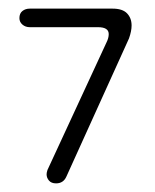

<svg xmlns="http://www.w3.org/2000/svg" viewBox="-20 -415 360 445"><path d="M110 10Q99 10 93.5 3.5Q88 -3 88 -11Q88 -15 90 -21L227 -317Q232 -327 232 -336Q232 -352 207 -352H49Q39 -352 32 -358Q25 -364 25 -373Q25 -384 32 -389.5Q39 -395 49 -395H241Q264 -395 274.5 -384Q285 -373 285 -356Q285 -343 279 -326L134 -6Q127 10 110 10Z"/></svg>

Font: Dongle Light
Style: Regular
Weight: 300
Designer: Yanghee Ryu
Foundry: Yanghee Ryu
Version: Version 2.000